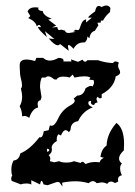

<svg xmlns="http://www.w3.org/2000/svg" viewBox="-20 -655 484 686"><path d="M203.1 11.2 191.4 -4.4H182.1L149.9 6.8L135.7 3.9Q131.8 -8.8 128.4 -8.8Q125.5 -8.8 123 3.9L91.8 -11.2V4.4Q85 0.5 75.7 0.5Q61.5 0.5 54.7 3.9L21.5 -8.8L20 -16.6Q20 -22.9 23.9 -28.3Q20.5 -34.7 20.5 -48.8Q20.5 -66.4 28.3 -81.5Q47.9 -83 52.7 -106.9Q88.4 -122.1 120.6 -164.6L124 -164.1Q133.3 -164.1 136.2 -186L153.8 -189.9L158.2 -207L164.1 -205.6Q175.8 -205.6 187.5 -231Q201.2 -261.2 228.5 -276.9Q247.1 -286.6 247.1 -294.9Q247.1 -298.8 243.2 -302.7L255.9 -313.5Q278.8 -313.5 285.6 -339.4Q297.9 -348.1 304.7 -348.1Q308.6 -348.1 310.1 -345.7Q315.9 -353.5 315.9 -360.8L314.5 -368.7L298.3 -370.6L303.2 -377.4Q296.9 -382.3 280.8 -382.3Q266.6 -382.3 246.1 -377.9L239.7 -388.7L228.5 -377.9Q220.2 -381.3 205.6 -381.3Q188 -381.3 181.6 -370.6L173.3 -371.6Q161.1 -382.3 152.3 -382.3Q147 -382.3 142.6 -377.9H129.4Q123 -365.7 123 -343.3L128.4 -307.6L125 -296.9Q114.3 -295.4 114.3 -283.2L116.2 -271Q95.2 -266.6 84.5 -233.9Q74.7 -240.7 67.4 -240.7L59.1 -239.3Q59.1 -258.3 50.3 -275.4Q59.1 -290.5 59.1 -309.6Q59.1 -322.8 54.7 -338.4Q58.6 -342.3 58.6 -351.1Q58.6 -359.9 54.7 -374.3Q50.8 -388.7 50.8 -407.7L50.3 -420.9Q50.3 -426.8 52 -431.4Q53.7 -436 59.3 -439.2Q64.9 -442.4 76.7 -442.4Q85 -442.4 105.5 -437L109.9 -448.2H133.8Q145 -438.5 158.2 -438.5Q171.9 -438.5 189 -448.2Q207 -447.8 207 -439L206.5 -435.5H235.4L233.4 -442.9L258.8 -434.1L274.9 -441.9Q279.3 -434.6 283.7 -434.6Q288.1 -434.6 292.5 -439.9H330.1Q356.4 -430.7 383.8 -429.7Q387.2 -435.5 393.1 -435.5Q397.9 -435.5 404.8 -431.2Q401.9 -425.8 401.9 -419.9Q401.9 -414.1 405.5 -408.2Q409.2 -402.3 409.2 -396.5Q409.2 -387.7 393.6 -382.3Q387.2 -341.3 343.3 -318.4V-305.2L337.9 -303.7Q332 -303.7 330.1 -309.6Q324.7 -306.6 324.7 -300.8L328.6 -288.6Q318.4 -288.6 316.4 -279.8Q304.7 -280.3 304.7 -289.1L305.7 -294.9L296.9 -292.5L295.4 -287.1Q295.4 -277.8 311.5 -271.5Q274.9 -257.3 259.3 -222.2Q232.4 -218.3 231.9 -190.4L226.1 -182.6Q220.2 -189.9 214.4 -189.9Q205.6 -189.9 197.8 -170.9L189 -175.3Q182.6 -168.9 182.6 -157.7L183.1 -151.4Q164.6 -140.1 164.6 -127.9L165.5 -120.6Q165.5 -108.4 153.8 -100.6Q159.7 -95.2 159.7 -87.9L158.2 -79.1L173.8 -75.2L191.4 -79.1Q200.7 -74.2 216.3 -74.2Q234.4 -74.2 244.1 -79.1L268.1 -72.8Q271 -77.1 274.4 -77.1Q278.8 -77.1 285.6 -68.8Q301.8 -76.2 320.8 -76.2L336.4 -75.2Q336.9 -84 351.1 -91.3L338.9 -94.2Q342.8 -123 360.8 -134.8Q362.3 -177.7 396 -215.8Q423.3 -196.8 423.3 -140.6L422.4 -117.7Q405.3 -101.6 405.3 -88.9Q405.3 -78.6 415.5 -70.8Q409.2 -64.5 409.2 -53.7Q409.2 -41 415.5 -28.8Q401.4 -25.9 401.4 -13.7L402.3 -6.3L391.1 -1Q382.8 -6.3 377 -6.3Q368.7 -6.3 362.8 2Q353 -3.4 342.8 -3.4L325.7 -0.5Q318.8 -7.8 312 -7.8Q304.7 -7.8 296.9 -0.5Q272 -7.3 251 -7.3Q227.5 -7.3 202.1 -2.4ZM149.4 -111.8Q156.2 -115.7 156.2 -118.7Q156.2 -122.1 148.4 -124L147.5 -119.1ZM194.8 -497.6Q190.9 -493.2 186.5 -493.2Q174.8 -493.2 154.3 -517.6L174.3 -515.6L140.6 -543.5L147.5 -522.5Q116.2 -550.3 116.2 -557.1Q116.2 -559.1 119.1 -559.1L126.5 -557.6Q123.5 -565.9 119.6 -565.9Q115.7 -565.9 111.3 -560.5Q107.9 -578.6 81.1 -590.3L88.4 -597.7L78.6 -613.8Q84.5 -628.9 106 -628.9L117.7 -627.9L116.7 -624Q116.7 -616.2 132.8 -615.7Q134.3 -599.6 164.6 -587.9L152.3 -585L180.7 -563.5L165.5 -556.6L184.6 -558.6Q186 -547.4 192.4 -547.4L198.7 -549.3L212.4 -545.4Q213.4 -537.1 226.6 -537.1L250.5 -541L241.7 -543L250 -548.8L256.8 -547.4Q262.2 -547.4 264.2 -552.5Q266.1 -557.6 268.3 -564.2Q270.5 -570.8 274.4 -577.1Q278.3 -583.5 287.6 -585.9V-574.7L308.1 -591.8H294.9Q294.9 -596.7 319.8 -614.3Q323.2 -633.8 333 -633.8Q337.4 -633.8 342.8 -629.9Q352.5 -635.3 359.9 -635.3Q369.1 -635.3 374.5 -626.5L373 -611.8Q357.4 -599.1 348.1 -581.5H340.3L339.8 -574.2L328.1 -573.7L331.5 -564.5L318.8 -544.9Q302.7 -540.5 299.3 -518.1L292 -524.9V-522Q292 -512.2 283.2 -503.4H278.3Q254.4 -503.4 242.7 -480.5Q230.5 -494.1 225.6 -494.1Q222.7 -494.1 222.7 -489.3L225.6 -473.6Z"/></svg>

Font: Truetypewriter PolyglOTT
Style: Regular
Weight: 400
Designer: Sergey Beatoff a.k.a. Sam_T
Version: Version 3.76